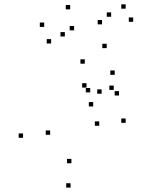

<svg xmlns="http://www.w3.org/2000/svg" viewBox="-20 -836 660 878"><path d="M554.6 -274.2V-294.2H534.6V-274.2ZM500.1 -424.7V-444.7H480.1V-424.7ZM392.5 -413.6V-433.6H372.5V-413.6ZM406.2 -349.2V-369.2H386.2V-349.2ZM433.8 -260.9V-280.9H413.8V-260.9ZM306.5 -89.4V-109.4H286.5V-89.4ZM209.2 -219.5V-239.5H189.2V-219.5ZM375.6 -435.5V-455.5H355.6V-435.5ZM444.7 -407.4V-427.4H424.7V-407.4ZM524.3 -399.3V-419.3H504.3V-399.3ZM504.5 -493.8V-513.8H484.5V-493.8ZM367.8 -544.8V-564.8H347.8V-544.8ZM85.4 -205.8V-225.8H65.4V-205.8ZM302.7 21.9V1.9H282.7V21.9ZM589 -736.2V-756.2H569V-736.2ZM554.6 -796.2V-816.2H534.6V-796.2ZM488.2 -759.3V-779.3H468.2V-759.3ZM446.7 -724.6V-744.6H426.7V-724.6ZM300.8 -793.2V-813.2H280.8V-793.2ZM182.1 -713V-733H162.1V-713ZM213.7 -637.1V-657.1H193.7V-637.1ZM276.5 -669.2V-689.2H256.5V-669.2ZM318.8 -697.1V-717.1H298.8V-697.1ZM467.9 -615.9V-635.9H447.9V-615.9Z"/></svg>

Font: Monaspace Radon Dots Var
Style: Regular
Weight: 400
Designer: Riley Cran and the Lettermatic Team
Version: Version 1.100 (Monaspace Radon Dots)